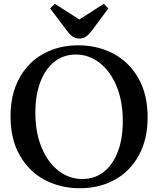

<svg xmlns="http://www.w3.org/2000/svg" viewBox="-20 -991 841 1021"><path d="M396 -750Q497 -750 580.5 -707Q664 -664 714.5 -577.5Q765 -491 765 -367Q765 -250 718 -164.5Q671 -79 589.5 -34.5Q508 10 405 10Q304 10 220.5 -33Q137 -76 86.5 -162.5Q36 -249 36 -373Q36 -490 83 -575.5Q130 -661 211.5 -705.5Q293 -750 396 -750ZM418 -39Q482 -39 530.5 -76Q579 -113 606 -182.5Q633 -252 633 -347Q633 -453 599.5 -533.5Q566 -614 509 -657.5Q452 -701 383 -701Q319 -701 270.5 -663.5Q222 -626 195 -556Q168 -486 168 -392Q168 -286 201.5 -206Q235 -126 292 -82.5Q349 -39 418 -39ZM402 -786Q382 -786 366 -797Q350 -808 332 -833L247 -946L271 -971L401 -888H403L532 -971L556 -946L472 -833Q454 -808 438 -797Q422 -786 402 -786Z"/></svg>

Font: Minipax
Style: Bold
Weight: 500
Designer: Raphaël Ronot, Igor Stepanchenko (Cyrillic)
Foundry: steppetype
Version: Version 1.002